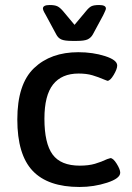

<svg xmlns="http://www.w3.org/2000/svg" viewBox="-20 -738 525 765"><path d="M49 -262Q49 -403 115.5 -466.5Q182 -530 292 -530Q350 -530 398.5 -514.5Q447 -499 447 -477Q447 -463 433 -439.5Q419 -416 408 -416Q407 -416 395 -421Q372 -431 348.5 -438Q325 -445 293 -445Q226 -445 191.5 -401.5Q157 -358 157 -265Q157 -167 189.5 -122.5Q222 -78 298 -78Q333 -78 358.5 -85.5Q384 -93 407 -104Q419 -108 420 -108Q431 -108 445 -85.5Q459 -63 459 -50Q459 -27 406.5 -10Q354 7 297 7Q171 7 110 -57.5Q49 -122 49 -262ZM204 -601 163 -677Q161 -680 156 -689.5Q151 -699 151 -704Q151 -718 178 -718Q198 -718 208.5 -713Q219 -708 231 -694L277 -639L323 -694Q335 -709 345 -713.5Q355 -718 375 -718Q402 -718 402 -704Q402 -700 397.5 -691Q393 -682 391 -677L350 -601Q342 -587 329 -581Q316 -575 286 -575H267Q237 -575 224 -581Q211 -587 204 -601Z"/></svg>

Font: Asap-Medium
Style: Regular
Weight: 500
Designer: Pablo Cosgaya
Foundry: Omnibus-Type
Version: Version 2.000; ttfautohint (v1.8)